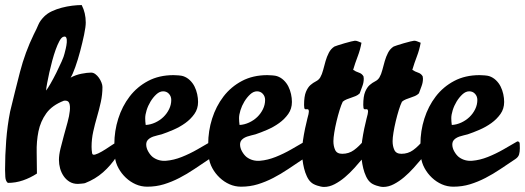

<svg xmlns="http://www.w3.org/2000/svg" viewBox="-24 -740 2075 759"><path d="M299 -720Q315 -689 315 -651Q315 -634 308.5 -603Q302 -572 293 -538Q284 -504 273.5 -474.5Q263 -445 255 -433Q275 -444 298 -448.5Q321 -453 336 -453Q345 -453 353 -447Q361 -441 367 -432.5Q373 -424 377 -414Q381 -404 381 -396Q381 -366 374.5 -336.5Q368 -307 359.5 -278Q351 -249 344.5 -219.5Q338 -190 338 -160Q338 -154 338.5 -147.5Q339 -141 340 -135Q341 -126 352 -129Q363 -132 378.5 -141Q394 -150 410 -161Q426 -172 438 -178Q438 -167 438.5 -159Q439 -151 439 -140Q439 -135 438.5 -130.5Q438 -126 437 -121Q414 -86 383.5 -59Q353 -32 312 -16Q309 -15 297.5 -14Q286 -13 284 -13Q265 -13 251 -21.5Q237 -30 227.5 -44Q218 -58 213.5 -74.5Q209 -91 209 -108Q209 -127 215 -152Q221 -177 228.5 -204Q236 -231 243 -256.5Q250 -282 252 -302Q254 -322 249.5 -333Q245 -344 229 -342Q182 -324 159 -292Q136 -260 128 -220.5Q120 -181 121 -137.5Q122 -94 122 -54Q96 -37 67 -27Q38 -17 7 -17Q-2 -24 -3 -41Q-4 -58 -4 -69Q-4 -126 0.5 -184.5Q5 -243 16 -299Q35 -378 55 -455.5Q75 -533 110 -605Q121 -626 127.5 -642Q134 -658 151 -675Q163 -687 181 -695.5Q199 -704 220 -709.5Q241 -715 261.5 -717.5Q282 -720 299 -720ZM225 -594Q218 -591 210.5 -577Q203 -563 196 -543.5Q189 -524 182.5 -500Q176 -476 171 -453.5Q166 -431 162.5 -412Q159 -393 158 -382Q164 -389 175.5 -409Q187 -429 198.5 -452Q210 -475 219.5 -496.5Q229 -518 231 -528Q233 -535 236 -548Q239 -561 240 -572.5Q241 -584 238 -591Q235 -598 225 -594Z M662 -443Q670 -443 682 -442Q694 -441 700 -439Q715 -434 726.5 -423Q738 -412 745 -398Q752 -384 755.5 -368Q759 -352 759 -337Q759 -310 744.5 -289.5Q730 -269 708.5 -253.5Q687 -238 661.5 -227Q636 -216 615 -209Q608 -207 599 -205Q590 -203 581.5 -200Q573 -197 566 -192Q559 -187 556 -180Q554 -174 554 -169Q554 -155 562 -141Q570 -127 580 -119Q603 -102 633 -104.5Q663 -107 694.5 -119.5Q726 -132 756.5 -149.5Q787 -167 811 -181Q820 -181 820.5 -172Q821 -163 821 -154Q821 -140 818 -129.5Q815 -119 803 -111Q773 -91 744 -71.5Q715 -52 685 -36.5Q655 -21 624 -11.5Q593 -2 558 -2Q534 -2 512.5 -11.5Q491 -21 473.5 -37.5Q456 -54 444.5 -75Q433 -96 430 -120Q428 -132 428 -144.5Q428 -157 428 -170Q428 -222 443.5 -271Q459 -320 488.5 -358.5Q518 -397 561.5 -420Q605 -443 662 -443ZM550 -273Q550 -266 550.5 -259.5Q551 -253 552 -246Q571 -247 589.5 -255.5Q608 -264 622 -277.5Q636 -291 644.5 -308.5Q653 -326 653 -345Q653 -359 644 -369Q635 -379 621 -379Q607 -379 594 -367Q581 -355 571 -338.5Q561 -322 555.5 -304Q550 -286 550 -273Z M1033 -443Q1041 -443 1053 -442Q1065 -441 1071 -439Q1086 -434 1097.5 -423Q1109 -412 1116 -398Q1123 -384 1126.5 -368Q1130 -352 1130 -337Q1130 -310 1115.5 -289.5Q1101 -269 1079.5 -253.5Q1058 -238 1032.5 -227Q1007 -216 986 -209Q979 -207 970 -205Q961 -203 952.5 -200Q944 -197 937 -192Q930 -187 927 -180Q925 -174 925 -169Q925 -155 933 -141Q941 -127 951 -119Q974 -102 1004 -104.5Q1034 -107 1065.5 -119.5Q1097 -132 1127.5 -149.5Q1158 -167 1182 -181Q1191 -181 1191.5 -172Q1192 -163 1192 -154Q1192 -140 1189 -129.5Q1186 -119 1174 -111Q1144 -91 1115 -71.5Q1086 -52 1056 -36.5Q1026 -21 995 -11.5Q964 -2 929 -2Q905 -2 883.5 -11.5Q862 -21 844.5 -37.5Q827 -54 815.5 -75Q804 -96 801 -120Q799 -132 799 -144.5Q799 -157 799 -170Q799 -222 814.5 -271Q830 -320 859.5 -358.5Q889 -397 932.5 -420Q976 -443 1033 -443ZM921 -273Q921 -266 921.5 -259.5Q922 -253 923 -246Q942 -247 960.5 -255.5Q979 -264 993 -277.5Q1007 -291 1015.5 -308.5Q1024 -326 1024 -345Q1024 -359 1015 -369Q1006 -379 992 -379Q978 -379 965 -367Q952 -355 942 -338.5Q932 -322 926.5 -304Q921 -286 921 -273Z M1379 -579Q1386 -579 1392.5 -576Q1399 -573 1405 -571Q1400 -543 1390 -517Q1380 -491 1372 -464Q1382 -457 1394.5 -453Q1407 -449 1413 -438L1414 -429Q1414 -414 1408.5 -399.5Q1403 -385 1398 -371Q1391 -364 1382.5 -360.5Q1374 -357 1365 -354Q1356 -351 1347 -347.5Q1338 -344 1331 -338Q1325 -326 1318.5 -305Q1312 -284 1306.5 -261Q1301 -238 1297.5 -216.5Q1294 -195 1294 -182Q1294 -162 1301 -147Q1308 -132 1329 -132Q1355 -132 1375 -146.5Q1395 -161 1414 -184Q1416 -170 1416.5 -161Q1417 -152 1417 -138Q1417 -127 1417.5 -125.5Q1418 -124 1411 -115Q1395 -96 1377 -76Q1359 -56 1339.5 -39.5Q1320 -23 1299 -12Q1278 -1 1257 -1Q1246 -1 1229.5 -6.5Q1213 -12 1205 -20Q1196 -28 1189 -43Q1182 -58 1178 -74.5Q1174 -91 1172 -107.5Q1170 -124 1170 -136Q1170 -160 1173.5 -184Q1177 -208 1182 -232Q1184 -240 1186.5 -251.5Q1189 -263 1191 -271Q1197 -292 1197 -299Q1197 -306 1194 -307.5Q1191 -309 1186.5 -308Q1182 -307 1179 -312L1178 -325Q1178 -359 1185.5 -377Q1193 -395 1203.5 -404Q1214 -413 1225 -418.5Q1236 -424 1242 -434Q1249 -446 1253.5 -463.5Q1258 -481 1263 -498.5Q1268 -516 1276 -531.5Q1284 -547 1298 -556Q1300 -557 1312 -561Q1324 -565 1338 -569Q1352 -573 1364 -576Q1376 -579 1379 -579Z M1613 -579Q1620 -579 1626.5 -576Q1633 -573 1639 -571Q1634 -543 1624 -517Q1614 -491 1606 -464Q1616 -457 1628.5 -453Q1641 -449 1647 -438L1648 -429Q1648 -414 1642.5 -399.5Q1637 -385 1632 -371Q1625 -364 1616.5 -360.5Q1608 -357 1599 -354Q1590 -351 1581 -347.5Q1572 -344 1565 -338Q1559 -326 1552.5 -305Q1546 -284 1540.5 -261Q1535 -238 1531.5 -216.5Q1528 -195 1528 -182Q1528 -162 1535 -147Q1542 -132 1563 -132Q1589 -132 1609 -146.5Q1629 -161 1648 -184Q1650 -170 1650.5 -161Q1651 -152 1651 -138Q1651 -127 1651.5 -125.5Q1652 -124 1645 -115Q1629 -96 1611 -76Q1593 -56 1573.5 -39.5Q1554 -23 1533 -12Q1512 -1 1491 -1Q1480 -1 1463.5 -6.5Q1447 -12 1439 -20Q1430 -28 1423 -43Q1416 -58 1412 -74.5Q1408 -91 1406 -107.5Q1404 -124 1404 -136Q1404 -160 1407.5 -184Q1411 -208 1416 -232Q1418 -240 1420.5 -251.5Q1423 -263 1425 -271Q1431 -292 1431 -299Q1431 -306 1428 -307.5Q1425 -309 1420.5 -308Q1416 -307 1413 -312L1412 -325Q1412 -359 1419.5 -377Q1427 -395 1437.5 -404Q1448 -413 1459 -418.5Q1470 -424 1476 -434Q1483 -446 1487.5 -463.5Q1492 -481 1497 -498.5Q1502 -516 1510 -531.5Q1518 -547 1532 -556Q1534 -557 1546 -561Q1558 -565 1572 -569Q1586 -573 1598 -576Q1610 -579 1613 -579Z M1872 -443Q1880 -443 1892 -442Q1904 -441 1910 -439Q1925 -434 1936.5 -423Q1948 -412 1955 -398Q1962 -384 1965.5 -368Q1969 -352 1969 -337Q1969 -310 1954.5 -289.5Q1940 -269 1918.5 -253.5Q1897 -238 1871.5 -227Q1846 -216 1825 -209Q1818 -207 1809 -205Q1800 -203 1791.5 -200Q1783 -197 1776 -192Q1769 -187 1766 -180Q1764 -174 1764 -169Q1764 -155 1772 -141Q1780 -127 1790 -119Q1813 -102 1843 -104.5Q1873 -107 1904.5 -119.5Q1936 -132 1966.5 -149.5Q1997 -167 2021 -181Q2030 -181 2030.5 -172Q2031 -163 2031 -154Q2031 -140 2028 -129.5Q2025 -119 2013 -111Q1983 -91 1954 -71.5Q1925 -52 1895 -36.5Q1865 -21 1834 -11.5Q1803 -2 1768 -2Q1744 -2 1722.5 -11.5Q1701 -21 1683.5 -37.5Q1666 -54 1654.5 -75Q1643 -96 1640 -120Q1638 -132 1638 -144.5Q1638 -157 1638 -170Q1638 -222 1653.5 -271Q1669 -320 1698.5 -358.5Q1728 -397 1771.5 -420Q1815 -443 1872 -443ZM1760 -273Q1760 -266 1760.5 -259.5Q1761 -253 1762 -246Q1781 -247 1799.5 -255.5Q1818 -264 1832 -277.5Q1846 -291 1854.5 -308.5Q1863 -326 1863 -345Q1863 -359 1854 -369Q1845 -379 1831 -379Q1817 -379 1804 -367Q1791 -355 1781 -338.5Q1771 -322 1765.5 -304Q1760 -286 1760 -273Z"/></svg>

Font: Praegefest
Style: Regular
Weight: 600
Designer: Peter Wiegel nach alter Vorlage
Foundry: Peter Wiegel
Version: Version 1.000